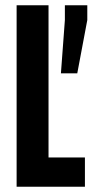

<svg xmlns="http://www.w3.org/2000/svg" viewBox="-20 -708 351 728"><path d="M43 -688H164V-111H302V0H43ZM226 -632V-688H311V-632L273 -430H211Z"/></svg>

Font: Saira ExtraCondensed
Style: Bold
Weight: 700
Width: 2
Designer: Hector Gatti with collaboration of the Omnibus-Type team
Foundry: Omnibus-Type
Version: Version 0.072; ttfautohint (v1.8)